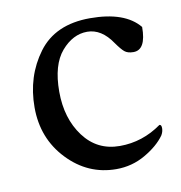

<svg xmlns="http://www.w3.org/2000/svg" viewBox="-58 -480 511 541"><g transform="rotate(-10 198.0 -210.0)"><path d="M374 -95.7Q379.9 -95.7 379.9 -85.4Q379.9 -75.2 374 -65.4Q354.5 -38.1 316.4 -16.1Q278.3 5.9 233.4 5.9Q152.3 5.9 94.2 -55.2Q36.1 -116.2 36.1 -205.1Q36.1 -293.9 85 -359.9Q133.8 -425.8 233.4 -425.8Q333 -425.8 374 -376Q374 -310.5 337.9 -310.5Q321.3 -310.5 312.5 -317.9Q303.7 -325.2 290 -344.7Q259.8 -389.6 218.8 -389.6Q177.7 -389.6 145 -351.6Q112.3 -313.5 112.3 -236.8Q112.3 -160.2 150.9 -108.4Q189.5 -56.6 254.4 -56.6Q319.3 -56.6 374 -95.7Z"/></g></svg>

Font: CrimsonText-Roman
Style: Roman
Weight: 400
Version: Version 0.13